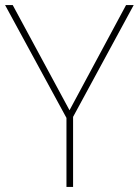

<svg xmlns="http://www.w3.org/2000/svg" viewBox="-20 -734 545 754"><path d="M253 -301 30 -714H0L241 -271V0H267V-275L505 -714H475Z"/></svg>

Font: Noto Sans Thai Looped Thin
Style: Regular
Weight: 100
Designer: Sasikarn Vongin, Ben Mitchell
Foundry: The Fontpad Ltd
Version: Version 1.001